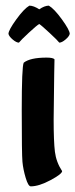

<svg xmlns="http://www.w3.org/2000/svg" viewBox="-20 -609 267 680"><path d="M119 -524Q110 -519 82 -493Q54 -467 47 -458Q38 -458 25 -469Q12 -480 10 -489Q10 -502 37.5 -540Q65 -578 84 -589Q99 -589 119 -576Q138 -589 153 -589Q172 -578 199.5 -540Q227 -502 227 -489Q225 -480 212 -469Q199 -458 190 -458Q185 -465 156 -492Q127 -519 119 -524ZM172 -348 170 -186Q170 -108 174.5 -71.5Q179 -35 200 -3Q200 7 159 29Q118 51 89 51Q80 51 71 21Q62 -9 59.5 -36Q57 -63 57 -218Q57 -373 64 -387Q87 -405 145 -405Q168 -405 173 -399Z"/></svg>

Font: Bubblegum Sans
Style: Regular
Weight: 400
Designer: Angel Koziupa and Alejandro Paul
Foundry: Angel Koziupa and Alejandro Paul
Version: Version 1.001